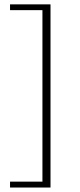

<svg xmlns="http://www.w3.org/2000/svg" viewBox="-20 -744 365 880"><path d="M211.5 -724V115.5H26V88.5H174.5V-697.5H26V-724Z"/></svg>

Font: Newsreader 9pt ExtraLight
Style: Regular
Weight: 250
Designer: Hugues Gentile
Foundry: Production Type
Version: Version 1.003